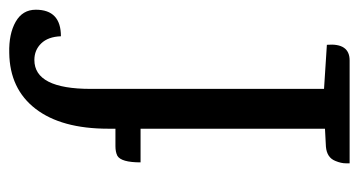

<svg xmlns="http://www.w3.org/2000/svg" viewBox="-196 -562 758 405"><g transform="rotate(-90 182.5 -359.0)"><path d="M114 -494V-509Q114 -608 156 -662.5Q198 -717 274 -718Q314 -719 339.5 -704.5Q365 -690 365 -662Q365 -609 309 -609Q308 -636 294 -650.5Q280 -665 259 -665Q198 -665 198 -546V-54L291 -48Q295 0 258 0H41V-8Q41 -18 46 -30Q53 -48 76 -50L114 -52V-441H43Q43 -482 57 -490Q65 -494 77 -494Z"/></g></svg>

Font: Karma Medium
Style: Regular
Weight: 500
Designer: Joana Correia
Foundry: Indian Type Foundry
Version: Version 1.202;PS 1.0;hotconv 1.0.78;makeotf.lib2.5.61930; tt